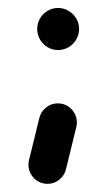

<svg xmlns="http://www.w3.org/2000/svg" viewBox="-20 -364 269 480"><path d="M73 -291.5Q73 -305.6 80 -317.8Q87 -330 99.1 -337Q111.1 -344.1 125.2 -344.1Q139.3 -344.1 151.3 -337Q163.3 -330 170.6 -317.8Q177.8 -305.6 177.8 -291.5Q177.8 -277.4 170.6 -265.2Q163.3 -253 151.3 -245.9Q139.3 -238.9 125.2 -238.9Q111.1 -238.9 99.1 -245.9Q87 -253 80 -265.2Q73 -277.4 73 -291.5ZM51.1 47.8Q51.1 43 52.2 37.8L78.1 -68.1Q81.9 -84.4 94.8 -95Q107.8 -105.6 124.4 -105.6Q137.8 -105.6 148.7 -99.1Q159.6 -92.6 165.9 -81.5Q172.2 -70.4 172.2 -57.8Q172.2 -53 171.1 -47.8L145.2 58.1Q141.5 74.4 128.5 85Q115.6 95.6 98.9 95.6Q85.6 95.6 74.6 89.1Q63.7 82.6 57.4 71.5Q51.1 60.4 51.1 47.8Z"/></svg>

Font: 26F Galaxy Sans Extra Bold
Style: Regular
Weight: 800
Designer: C₂₉H₂₅N₃O₅
Version: Version 1.100